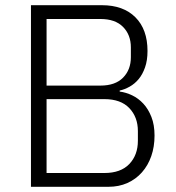

<svg xmlns="http://www.w3.org/2000/svg" viewBox="-20 -718 678 738"><path d="M99 -698H372Q454 -698 500.5 -651.5Q547 -605 547 -522Q547 -486 537.5 -459Q528 -432 513 -414Q498 -396 478.5 -385Q459 -374 440 -370V-366Q464 -363 488 -351.5Q512 -340 531 -319.5Q550 -299 562 -268.5Q574 -238 574 -197Q574 -154 561.5 -118Q549 -82 525.5 -55.5Q502 -29 469.5 -14.5Q437 0 397 0H99ZM159 -53H381Q444 -53 477 -87.5Q510 -122 510 -177V-214Q510 -268 477 -302.5Q444 -337 381 -337H159ZM159 -389H366Q423 -389 453 -419.5Q483 -450 483 -498V-536Q483 -584 453 -614.5Q423 -645 366 -645H159Z"/></svg>

Font: IBM Plex Sans Thai Looped Light
Style: Regular
Weight: 300
Designer: Mike Abbink, Paul van der Laan, Pieter van Rosmalen, Ben Mitchell, Mark Frömberg
Foundry: Bold Monday
Version: Version 1.1